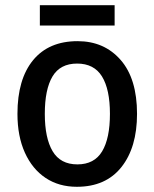

<svg xmlns="http://www.w3.org/2000/svg" viewBox="-20 -707 593 737"><path d="M506 -270Q506 -141 446 -65.5Q386 10 275 10Q206 10 155 -24Q104 -58 75.5 -121Q47 -184 47 -270Q47 -403 107 -476Q167 -549 278 -549Q380 -549 443 -477Q506 -405 506 -270ZM152 -270Q152 -177 182 -126.5Q212 -76 277 -76Q342 -76 372 -126Q402 -176 402 -270Q402 -364 371.5 -413.5Q341 -463 276 -463Q211 -463 181.5 -413.5Q152 -364 152 -270ZM420 -687V-609H133V-687Z"/></svg>

Font: Noto Sans Sinhala SemiCondensed Medium
Style: Regular
Weight: 500
Width: 4
Designer: Jelle Bosma - Monotype Design Team
Foundry: Monotype Imaging Inc.
Version: Version 2.006; ttfautohint (v1.8.4.7-5d5b)